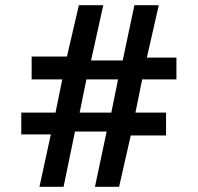

<svg xmlns="http://www.w3.org/2000/svg" viewBox="-20 -720 762 740"><path d="M287 -286 313 -414H435L409 -286ZM132 0H225L269 -213H391L346 0H439L484 -198H620V-286H502L528 -414H660V-498H546L592 -700H498L453 -487H331L378 -700H284L238 -502H102V-414H220L194 -286H62V-202H176Z"/></svg>

Font: FREAK Grotesk
Style: Bold
Weight: 700
Designer: La Scuola Open Source
Foundry: La Scuola Open Source
Version: Version 1.000;PS 1.0;hotconv 1.0.72;makeotf.lib2.5.5900